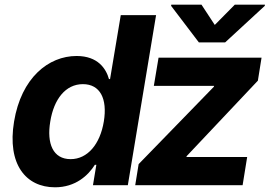

<svg xmlns="http://www.w3.org/2000/svg" viewBox="-20 -792 1159 821"><path d="M215.2 8.9C302.9 8.9 357.2 -41.9 385.7 -87.4H392L377.5 0H526.6L647.4 -727.3H496.4L450.6 -453.8H446C433.6 -498.2 398.8 -552.6 307.5 -552.6C187.5 -552.6 71 -459.5 40.1 -272C9.9 -89.5 90.6 8.9 215.2 8.9ZM195 -272.7C210.2 -367.2 259.9 -432.2 334.5 -432.2C408 -432.2 440 -370 424 -272.7C408 -175.4 354.4 -111.5 282 -111.5C207 -111.5 179 -177.6 195 -272.7ZM558.2 0H1017.4L1036.9 -120.7H777L778.4 -124.6L1082.7 -447.1L1098.4 -545.5H658L637.8 -424.7H895.6L894.2 -420.8L572.8 -90.2ZM711.6 -767 830.3 -610.8H942.8L1112.2 -767L1112.9 -772H984L898.4 -685.4L841.6 -772H712.4Z"/></svg>

Font: Margiela Sans
Style: Bold Italic
Weight: 700
Italic angle: -9.39999°
Designer: Stefan Endress, Andreas Faust
Version: Version 1.100;FEAKit 1.0